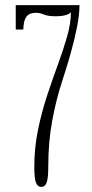

<svg xmlns="http://www.w3.org/2000/svg" viewBox="-20 -720 360 750"><path d="M141.5 10Q126 10 120 -7.8Q114 -25.5 114 -67Q114 -143 128.5 -213Q143 -283 164.2 -347.2Q185.5 -411.5 206.8 -469.5Q228 -527.5 242.5 -578.5Q257 -629.5 257 -673Q254 -666.5 238.2 -661.5Q222.5 -656.5 196.5 -656.5Q167.5 -656.5 151.8 -663.2Q136 -670 119.5 -670Q108.5 -670 97.8 -666.2Q87 -662.5 79.5 -648.8Q72 -635 71 -604.5H41.5V-700H290.5Q290.5 -664 281 -615.2Q271.5 -566.5 256.5 -513.5Q248.5 -484 239 -454Q229.5 -424 220 -394Q199.5 -331 184 -248.8Q168.5 -166.5 168.5 -67Q168.5 -25.5 162.5 -7.8Q156.5 10 141.5 10Z"/></svg>

Font: Imbue 10pt ExtraLight
Style: Regular
Weight: 200
Designer: Tyler Finck
Foundry: Etcetera Type Company
Version: Version 1.102; ttfautohint (v1.8.3)